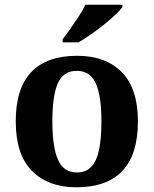

<svg xmlns="http://www.w3.org/2000/svg" viewBox="-20 -786 654 816"><path d="M304.9 10Q184.8 10 115.8 -59.6Q46.9 -129.2 46.9 -270.2Q46.9 -410.7 113 -479.8Q179.2 -548.9 308.1 -548.9Q428.2 -548.9 497.1 -479.8Q566.1 -410.7 566.1 -270.2Q566.1 -129.2 499.9 -59.6Q433.8 10 304.9 10ZM307 -53Q345.4 -53 368.4 -77.7Q391.5 -102.3 401.3 -150.9Q411.1 -199.6 411.1 -270.2Q411.1 -377.5 387.3 -431.2Q363.5 -484.9 305.9 -484.9Q248.4 -484.9 225.4 -431.2Q202.5 -377.5 202.5 -270.3Q202.5 -163.1 225.9 -108.1Q249.4 -53 307 -53ZM245.9 -619Q260.9 -638 279.3 -664Q297.6 -690 315.2 -717Q332.8 -744 342.8 -766H500.3V-756Q491.3 -743 470.1 -723Q448.9 -703 421.5 -681Q394 -659 365.8 -639.5Q337.6 -620 314.1 -606H245.9Z"/></svg>

Font: Noto Serif Lao
Style: Regular
Weight: 400
Designer: Monotype Design Team
Foundry: Monotype Imaging Inc.
Version: Version 2.003